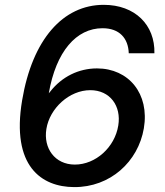

<svg xmlns="http://www.w3.org/2000/svg" viewBox="-20 -757 676 787"><path d="M283.4 9.9C432.2 11 546.5 -94.8 569.6 -230.8C593.8 -373.2 507.1 -476.6 377.5 -476.6C302.6 -476.6 233.3 -442.5 185.7 -381.4L180 -374.6C209.5 -546.2 293 -641.3 400.2 -641.3C469.8 -641.3 505.7 -600.1 507.8 -538.7H612.9C615.8 -654.5 533.7 -737.2 405.2 -737.2C238.3 -737.2 112.6 -595.5 70.7 -345.9C25.2 -74.9 150.6 9.2 283.4 9.9ZM170.1 -228.3C183.6 -313.2 264.2 -387.4 350.1 -387.4C430.8 -387.4 478 -322.8 464.8 -242.5C450.6 -153.4 372.2 -82.4 286.9 -82.4C204.5 -82.4 157.3 -149.9 170.1 -228.3Z"/></svg>

Font: Magic Ui Pro Medium
Style: Italic
Weight: 500
Italic angle: -9.39999°
Designer: Stefan Endress, Andreas Faust
Version: Version 1.000;FEAKit 1.0